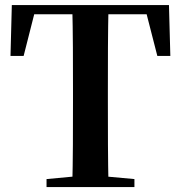

<svg xmlns="http://www.w3.org/2000/svg" viewBox="-20 -761 735 781"><path d="M169.3 0H526.8V-32.6L365.6 -47.3H326.9L169.3 -32.6ZM273.9 0H421.5C418.8 -115.1 418.8 -231.2 418.8 -346.9V-393.6C418.8 -510.8 418.8 -627.1 421.5 -740.5H273.9C276.9 -625.4 276.9 -510 276.9 -393.6V-346.1C276.9 -229 276.9 -112.9 273.9 0ZM22.7 -533.4H76.1L128.7 -740.5L60.9 -702.9H633.7L566.9 -740.5L620 -533.4H672.9L667.3 -740.5H28.1Z"/></svg>

Font: Source Han Serif CN VF
Style: Regular
Weight: 250
Designer: Ryoko NISHIZUKA 西塚涼子 (kana & ideographs); Frank Grießhammer (Latin, Greek & Cyrillic); Wenlong ZHANG 张文龙 (bopomofo); San
Foundry: Adobe
Version: Version 2.002;hotconv 1.1.0;makeotfexe 2.6.0